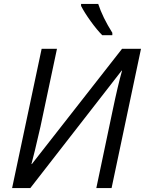

<svg xmlns="http://www.w3.org/2000/svg" viewBox="-20 -964 743 984"><path d="M193.4 -713.9H272L187.5 -315.4Q152.8 -164.1 141.1 -123H143.1L605.5 -713.9H702.6L551.8 0H473.6L557.1 -397Q584.5 -528.3 605.5 -602.1H603.5L135.3 0H42ZM395.5 -933.6V-943.8H483.4Q505.9 -875 555.7 -795.9V-783.7H503.9Q476.6 -811 444.6 -855.5Q412.6 -899.9 395.5 -933.6Z"/></svg>

Font: Viking Open Sans
Style: Italic
Weight: 400
Italic angle: -12°
Foundry: Ascender Corporation
Version: Version 2.000